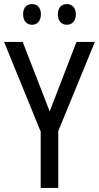

<svg xmlns="http://www.w3.org/2000/svg" viewBox="-20 -919 484 939"><path d="M93 -849C93 -815 112 -798 137 -798C161 -798 180 -815 180 -849C180 -883 161 -899 137 -899C112 -899 93 -884 93 -849ZM263 -849C263 -815 282 -798 307 -798C331 -798 351 -815 351 -849C351 -883 331 -899 307 -899C283 -899 263 -884 263 -849ZM223 -374 91 -714H0L179 -275V0H265V-278L444 -714H354Z"/></svg>

Font: Noto Sans Ethiopic Condensed
Style: Regular
Weight: 400
Width: 3
Designer: Monotype Design Team
Foundry: Monotype Imaging Inc.
Version: Version 2.102